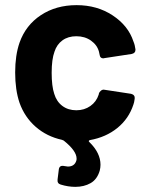

<svg xmlns="http://www.w3.org/2000/svg" viewBox="-20 -542 577 747"><path d="M365 -179Q366 -183 372 -188.5Q378 -194 385 -193L490 -177Q498 -175 501.5 -170Q505 -165 504 -158Q502 -142 499 -135Q481 -80 436.5 -44Q392 -8 330 3Q326 4 325.5 6.5Q325 9 328 11Q371 53 371 99Q371 110 368 122Q358 156 332.5 170.5Q307 185 273 185Q245 185 216 176Q202 172 204 156L209 116Q212 100 230 104Q240 106 244 106Q270 106 277 83Q278 80 278 75Q278 45 228 5L221 2Q162 -11 119 -48.5Q76 -86 56 -142Q39 -192 39 -260Q39 -327 56 -376Q80 -444 139 -483Q198 -522 278 -522Q358 -522 418.5 -482Q479 -442 499 -381Q505 -367 507 -350V-348Q507 -335 492 -332L387 -316L382 -315Q370 -315 368 -327L365 -341Q358 -367 334 -384Q310 -401 277 -401Q245 -401 223 -385Q201 -369 192 -341Q181 -311 181 -259Q181 -207 191 -177Q200 -147 222.5 -130Q245 -113 277 -113Q308 -113 331.5 -129.5Q355 -146 364 -174Z"/></svg>

Font: Barlow
Style: Bold
Weight: 700
Designer: Jeremy Tribby
Foundry: Jeremy Tribby
Version: Version 1.101 August 23, 2024